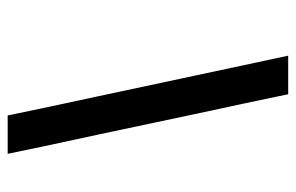

<svg xmlns="http://www.w3.org/2000/svg" viewBox="-152 -600 753 488"><g transform="rotate(90 224.0 -356.5)"><path d="M274 0Q262.5 -55 251.5 -107.5Q240 -160 225.5 -228.5L173 -474.5Q157.5 -547 146 -601Q134.5 -655 122 -713H220Q232 -655 243.5 -601.2Q255 -547.5 270.5 -475.5L323 -228Q337.5 -160 349 -107.5Q360 -55 371.5 0Z"/></g></svg>

Font: Heraclito Medium
Style: Italic
Weight: 500
Italic angle: -12°
Designer: Kostas Bartsokas (font) & Cristiano Sobral (main changes)
Foundry: Kostas Bartsokas (font) & Cristiano Sobral (main changes)
Version: Version 1.00;July 8, 2020;FontCreator 13.0.0.2655 64-bit